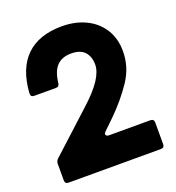

<svg xmlns="http://www.w3.org/2000/svg" viewBox="-140 -891 919 1002"><g transform="rotate(-20 320.0 -389.5)"><path d="M70 0Q50 0 50 -20V-112Q50 -126 61 -137L286 -343Q350 -401 380.5 -447.5Q411 -494 411 -532Q411 -576 387 -602.5Q363 -629 312 -629Q261 -629 232.5 -599.5Q204 -570 197 -507Q195 -487 177 -487H57Q36 -487 37 -508Q46 -642 116.5 -710.5Q187 -779 315 -779Q389 -779 447 -751Q505 -723 538 -671Q571 -619 571 -548Q571 -460 521 -385.5Q471 -311 400 -241L342 -185Q335 -178 335 -172Q335 -167 339.5 -163.5Q344 -160 352 -160H582Q602 -160 602 -140V-20Q602 0 582 0Z"/></g></svg>

Font: Open Sauce Two Black
Style: Regular
Weight: 900
Designer: Alfredo Marco Pradil
Foundry: Creative Sauce Fz LLC
Version: Version 1.477